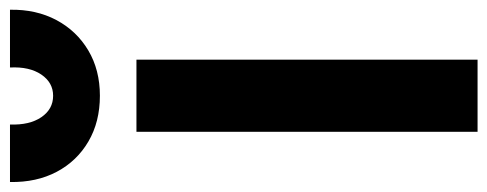

<svg xmlns="http://www.w3.org/2000/svg" viewBox="-341 -677 1000 394"><g transform="rotate(-90 159.0 -480.0)"><path d="M85.5 0V-700H233.5V0ZM159.5 -775Q106 -775 65.8 -798.5Q25.5 -822 3.5 -863.5Q-18.5 -905 -17.5 -959.5H100.5Q99 -919.5 115.5 -895.2Q132 -871 159.5 -871Q186.5 -871 203 -895.2Q219.5 -919.5 217.5 -959.5H336Q337 -906 314.8 -864.2Q292.5 -822.5 252.5 -798.8Q212.5 -775 159.5 -775Z"/></g></svg>

Font: Geologica Cursive SemiBold
Style: Regular
Weight: 600
Designer: Sindre Bremnes, Frode Helland
Foundry: Monokrom Skriftforlag AS
Version: Version 1.010;gftools[0.9.28]